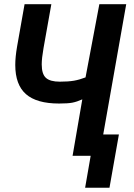

<svg xmlns="http://www.w3.org/2000/svg" viewBox="-20 -745 640 918"><path d="M413.5 0H327L373.5 -270Q348 -258.5 326.2 -254.2Q304.5 -250 262.5 -250Q155 -250 104 -295Q53 -340 53 -434.5Q53 -472 61.5 -521.5L97.5 -725H225.5L188 -514.5Q179.5 -466.5 179.5 -437Q179.5 -391 199.5 -372.8Q219.5 -354.5 266 -354.5Q306.5 -354.5 333.8 -359.2Q361 -364 389 -375L455 -725H583.5L473.5 -102H548.5L503.5 152.5H387Z"/></svg>

Font: JuliaMono ExtraBold
Style: Italic
Weight: 800
Italic angle: -9°
Monospace: yes
Designer: cormullion
Foundry: corm
Version: Version 0.057; ttfautohint (v1.8.4)